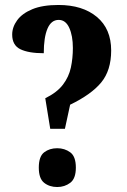

<svg xmlns="http://www.w3.org/2000/svg" viewBox="-20 -744 509 772"><path d="M162 -349Q209 -372 233 -403.5Q257 -435 265 -472.5Q273 -510 273 -551Q273 -600 258.5 -632Q244 -664 216 -664Q186 -664 171 -629Q156 -594 156 -530Q95 -530 62 -546Q29 -562 29 -605Q29 -635 49 -662.5Q69 -690 110 -707Q151 -724 215 -724Q312 -724 369.5 -676Q427 -628 427 -541Q427 -461 387 -412.5Q347 -364 262 -323L241 -226H182ZM210 8Q179 8 157.5 -9Q136 -26 136 -70Q136 -115 157.5 -131.5Q179 -148 210 -148Q240 -148 262.5 -131.5Q285 -115 285 -70Q285 -26 262.5 -9Q240 8 210 8Z"/></svg>

Font: Noto Serif ExtraCondensed ExtraBold
Style: Regular
Weight: 800
Width: 2
Designer: Monotype Design Team
Foundry: Monotype Imaging Inc.
Version: Version 2.013; ttfautohint (v1.8.4.7-5d5b)